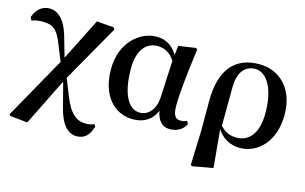

<svg xmlns="http://www.w3.org/2000/svg" viewBox="-93 -799 2012 1266"><g transform="rotate(15 913.0 -165.5)"><path d="M591 112C577 120 553 124 533 124C472 124 423 88 381 -20L335 -135L556 -524L547 -537L431 -546L287 -260L244 -409C216 -500 168 -548 109 -548C60 -548 22 -518 2 -461L13 -439C32 -447 51 -452 87 -452C154 -452 189 -432 228 -327L269 -226L34 193L41 204L160 216L319 -105L361 57C389 172 438 220 496 220C552 220 581 188 600 128Z M967 -174C963 -89 918 -38 859 -38C784 -38 728 -125 728 -307C728 -427 782 -493 860 -493C910 -493 951 -469 979 -423ZM1175 -67C1163 -60 1148 -57 1132 -57C1099 -57 1080 -76 1080 -145C1080 -228 1094 -364 1118 -538L1108 -546L991 -529L983 -466C950 -520 904 -551 839 -551C726 -551 602 -450 602 -267C602 -82 702 16 826 16C903 16 956 -20 982 -84C994 -17 1028 16 1077 16C1134 16 1170 -13 1186 -47Z M1407 -360C1408 -457 1449 -514 1522 -514C1590 -514 1661 -435 1661 -248C1661 -112 1604 -44 1516 -44C1471 -44 1436 -61 1405 -95ZM1282 -31 1274 208 1284 214 1424 189 1400 -70C1435 -16 1490 16 1556 16C1679 16 1786 -90 1786 -270C1786 -459 1669 -551 1540 -551C1385 -551 1283 -458 1282 -235Z"/></g></svg>

Font: Noto Serif CJK JP
Style: Bold
Weight: 700
Designer: Ryoko NISHIZUKA 西塚涼子 (kana & ideographs); Frank Grießhammer (Latin, Greek & Cyrillic); Wenlong ZHANG 张文龙 (bopomofo); San
Foundry: Adobe Systems Incorporated
Version: Version 1.000;PS 1;hotconv 16.6.53;makeotf.lib2.5.65590